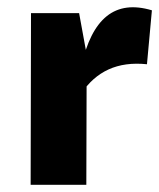

<svg xmlns="http://www.w3.org/2000/svg" viewBox="-20 -512 441 532"><path d="M65.9 -475.6H199.2L220.2 -360.8L219.2 0H64.9ZM205.1 -327.1Q227.1 -428.2 275.9 -467.3Q324.7 -506.3 400.9 -483.4L387.2 -334Q326.2 -340.3 280.8 -319.6Q235.4 -298.8 205.1 -252.4Z"/></svg>

Font: DavidDev Light
Style: Regular
Weight: 300
Designer: David.dev
Foundry: David.dev
Version: Version 1.001;FEAKit 1.0